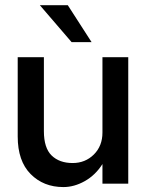

<svg xmlns="http://www.w3.org/2000/svg" viewBox="-20 -726 577 759"><path d="M137.5 -705.5H248L342 -559.5H263ZM153.5 -207.5Q153.5 -141 184.2 -111.2Q215 -81.5 267 -81.5Q317 -81.5 351 -115.2Q385 -149 385 -202V-500H487V0H385V-77.5Q357.5 -34 315.5 -10.2Q273.5 13.5 230.5 13.5Q152 13.5 101 -38Q50 -89.5 50 -186.5V-500H153.5Z"/></svg>

Font: Overused Grotesk Medium
Style: Regular
Weight: 525
Version: Version 0.004